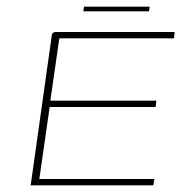

<svg xmlns="http://www.w3.org/2000/svg" viewBox="-20 -556 551 576"><path d="M72 0 134 -440Q135 -447 135.5 -451Q136 -455 139 -457.5Q142 -460 147 -460H504L502 -441H158L131 -254H449L447 -235H129L98 -19H443L440 0ZM230 -522 232 -536H429L427 -522Z"/></svg>

Font: Genos Thin
Style: Italic
Weight: 100
Italic angle: -8°
Designer: Robert E. Leuschke
Foundry: Robert E. Leuschke
Version: Version 1.010